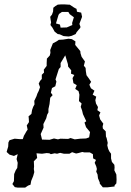

<svg xmlns="http://www.w3.org/2000/svg" viewBox="-20 -848 590 868"><path d="M59 0 47 -2 36 -16 43 -29 44 -61 51 -78 58 -89 60 -112 55 -129 60 -151 43 -143 23 -149 10 -161 13 -172 17 -185 18 -204 23 -214 46 -221 70 -219H83L88 -234L100 -255L105 -262L101 -281L111 -296L110 -314L109 -322L122 -333L125 -351L130 -365L136 -376L135 -392L145 -413L149 -425L155 -437L161 -454L155 -470L161 -482L169 -491V-510L179 -520L178 -533L191 -550V-563L192 -583L205 -597L208 -609L207 -622L219 -652L236 -661L246 -668L265 -669L290 -673L305 -671L321 -661L320 -645L343 -617L344 -607L349 -591L364 -570L359 -551L367 -541L368 -527L371 -508L382 -493L392 -478L384 -465L391 -449L407 -438L399 -420L415 -411L411 -395L414 -380L423 -364L420 -350L434 -340L428 -326L433 -308L447 -289L444 -277L445 -267L458 -254L459 -231L462 -224L467 -202L465 -191L469 -175L474 -164L482 -153V-132L486 -116L497 -103L498 -91L497 -78L506 -59L507 -36L506 -19L498 -10V-5L465 -1H445L431 -18V-23L423 -42L421 -59L415 -72L418 -84L415 -96L408 -112L414 -125L401 -132L400 -151L386 -159H361L352 -161L334 -156L324 -154L306 -160L294 -153H269L252 -157L238 -153L227 -155L210 -151L203 -155L191 -156L170 -153L145 -155L148 -134L133 -119L134 -96L133 -84L135 -70L130 -52L121 -30L118 -13L107 -9L94 0ZM204 -216 224 -222 242 -218 253 -221 288 -220 299 -224 318 -218 343 -221 369 -222 383 -227 387 -251 369 -273 362 -294 370 -300 355 -332 351 -349 345 -365 349 -380 337 -391 339 -420 335 -436 320 -446 327 -463 312 -472 308 -495 316 -509 301 -515 302 -530 288 -547 287 -558 275 -598 254 -563V-545L246 -536L231 -489L235 -479L230 -458L215 -450L210 -429L218 -418L207 -406L204 -378L199 -355V-340L193 -329L189 -313L176 -287L177 -271L164 -242L170 -217ZM267 -685 254 -691 249 -693 241 -694 227 -705 217 -723 208 -735 211 -747 209 -758 207 -772 215 -782 220 -796 221 -813 231 -821 241 -827 254 -828H274L289 -827H295L313 -815L320 -811L326 -808L328 -795L337 -793L347 -791L351 -772L348 -764L343 -751L339 -740L344 -726L342 -721L335 -713L326 -702L322 -694L304 -686L291 -683L277 -684ZM254 -723 282 -724 307 -735 306 -744 314 -770 295 -784 289 -794H260L247 -785L244 -779L233 -742L251 -737Z"/></svg>

Font: Winky Rough Light
Style: Regular
Weight: 300
Designer: Simon Atzbach
Foundry: typofactur
Version: Version 1.206; ttfautohint (v1.8.4.7-5d5b)